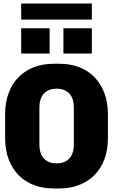

<svg xmlns="http://www.w3.org/2000/svg" viewBox="-20 -1057 640 1087"><path d="M285 10Q223 10 172.5 -9Q122 -28 85.5 -65Q49 -102 29 -155Q9 -208 9 -276V-410Q9 -477 29 -530.5Q49 -584 86 -621Q123 -658 173 -677Q223 -696 284 -696H316Q377 -696 427.5 -677Q478 -658 514.5 -620.5Q551 -583 571 -530Q591 -477 591 -410V-276Q591 -208 571 -155Q551 -102 514.5 -65.5Q478 -29 427.5 -9.5Q377 10 316 10ZM300 -132Q322 -132 340 -138.5Q358 -145 371 -158Q384 -171 391 -191.5Q398 -212 398 -241V-446Q398 -475 391 -495.5Q384 -516 371 -529Q358 -542 340 -548.5Q322 -555 300 -555Q279 -555 261 -548.5Q243 -542 230 -529Q217 -516 210 -495.5Q203 -475 203 -446V-241Q203 -212 210 -191.5Q217 -171 230 -158Q243 -145 261 -138.5Q279 -132 300 -132ZM100 -946V-1037H500V-946ZM500 -754H339V-897H500ZM261 -754H100V-897H261Z"/></svg>

Font: Chivo Mono Medium ExtraBold
Style: Regular
Weight: 800
Monospace: yes
Version: Version 1.008